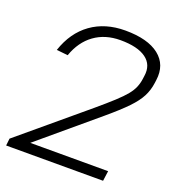

<svg xmlns="http://www.w3.org/2000/svg" viewBox="-129 -809 832 912"><g transform="rotate(20 286.5 -353.5)"><path d="M8 -36 336 -311Q387 -354 419 -383.5Q451 -413 468.5 -434.5Q486 -456 494.5 -476.5Q503 -497 506 -520L508 -535Q517 -593 474 -624.5Q431 -656 344 -656Q267 -656 212.5 -616.5Q158 -577 132 -503L75 -509Q107 -605 178 -656Q249 -707 350 -707Q464 -707 521.5 -661.5Q579 -616 568 -536L566 -521Q561 -483 544.5 -451Q528 -419 493 -382.5Q458 -346 395 -293L60 -11L49 -51H501L494 0H4Z"/></g></svg>

Font: Pathway Extreme 28pt ExtraLight
Style: Italic
Weight: 250
Italic angle: -8°
Designer: Eduardo Rodriguez Tunni
Foundry: Eduardo Rodriguez Tunni
Version: Version 1.001;gftools[0.9.26]